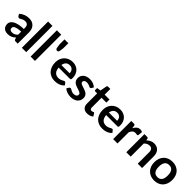

<svg xmlns="http://www.w3.org/2000/svg" viewBox="380 -2289 3843 3843"><g transform="rotate(45 2302.0 -367.5)"><path d="M332 -132.3V-219.2Q282.2 -217.3 242.2 -210Q208 -203.6 183.6 -192.4Q161.6 -182.1 151.9 -168Q142.6 -154.3 142.6 -137.7Q142.6 -104.5 162.1 -90.8Q180.7 -77.1 211.9 -77.1Q250.5 -77.1 277.8 -90.8Q304.7 -103.5 332 -132.3ZM70.8 -401.9 48.8 -441.4Q137.2 -522.5 262.2 -522.5Q305.2 -522.5 342.3 -507.8Q377.4 -493.2 402.3 -466.8Q427.7 -439.9 439.9 -403.8Q452.6 -366.7 452.6 -324.2V0H396.5Q379.4 0 369.6 -5.4Q359.4 -10.7 354.5 -26.4L343.3 -63.5Q318.8 -42 305.7 -33.2Q283.2 -17.6 267.1 -10.7Q244.1 -1 224.6 2.9Q202.1 7.8 173.8 7.8Q141.6 7.8 113.8 -1Q87.9 -8.3 66.4 -26.9Q46.9 -43.9 35.6 -70.3Q24.4 -97.2 24.4 -130.9Q24.4 -150.9 30.8 -169.9Q36.6 -187.5 52.7 -206.5Q64.5 -221.7 90.3 -239.3Q114.3 -255.9 148.4 -266.6Q186 -278.8 228 -285.6Q275.4 -292.5 332 -293.9V-324.2Q332 -375.5 310.1 -400.4Q288.6 -424.8 246.6 -424.8Q217.3 -424.8 196.8 -418Q181.6 -413.1 162.1 -402.3Q155.8 -398.4 134.8 -386.7Q121.1 -379.4 107.4 -379.4Q95.2 -379.4 85.4 -386.7Q75.2 -394.5 70.8 -401.9Z M569.8 -743.2H693.4V0H569.8Z M817.9 -743.2H941.4V0H817.9Z M1055.2 -723.1H1163.1V-579.1L1151.9 -501Q1147.9 -478.5 1139.2 -467.3Q1130.4 -455.6 1108.9 -455.6Q1090.3 -455.6 1080.6 -467.3Q1069.8 -479.5 1066.4 -501L1055.2 -579.1Z M1373.5 -315.4H1606.4Q1606.4 -337.9 1599.6 -360.8Q1593.8 -380.4 1579.1 -397.9Q1566.4 -413.6 1545.4 -423.3Q1522.9 -432.6 1497.1 -432.6Q1443.8 -432.6 1413.1 -401.9Q1381.3 -370.1 1373.5 -315.4ZM1688.5 -241.2H1370.6Q1373.5 -202.1 1384.8 -172.9Q1395 -145 1414.1 -125.5Q1432.6 -106.4 1457 -97.7Q1482.4 -87.9 1511.2 -87.9Q1539.1 -87.9 1563.5 -95.2Q1580.6 -100.6 1601.6 -110.4Q1607.4 -113.3 1617.2 -118.9Q1627 -124.5 1629.9 -126Q1642.1 -132.8 1653.3 -132.8Q1668.9 -132.8 1676.3 -121.6L1711.9 -76.7Q1691.4 -52.7 1666 -36.6Q1641.6 -20.5 1612.8 -10.7Q1580.6 0.5 1556.2 3.4Q1524.9 7.3 1500.5 7.3Q1445.8 7.3 1400.9 -10.7Q1353 -29.3 1320.8 -63Q1287.1 -97.2 1267.6 -148.9Q1248 -199.7 1248 -267.6Q1248 -323.2 1264.6 -366.7Q1282.7 -413.6 1314 -446.8Q1345.2 -480.5 1391.1 -501Q1435.5 -521 1494.1 -521Q1544.4 -521 1584 -505.4Q1626 -488.8 1654.3 -460.4Q1682.6 -431.6 1700.7 -387.7Q1717.3 -345.2 1717.3 -288.6Q1717.3 -260.7 1711.4 -251Q1705.6 -241.2 1688.5 -241.2Z M2150.4 -457.5 2122.6 -413.1Q2117.7 -405.3 2111.8 -401.9Q2106.9 -398.4 2098.1 -398.4Q2088.4 -398.4 2079.1 -403.3Q2075.7 -404.8 2067.6 -408.7Q2059.6 -412.6 2055.2 -415Q2043.5 -420.4 2024.4 -425.8Q2005.9 -431.2 1983.4 -431.2Q1946.8 -431.2 1926.8 -415.5Q1905.8 -399.4 1905.8 -375Q1905.8 -358.4 1916.5 -347.7Q1928.7 -335 1944.8 -327.6Q1965.8 -317.9 1984.9 -312.5Q2000 -308.1 2031.2 -297.4Q2043.9 -293 2076.7 -279.3Q2099.6 -269 2117.2 -253.4Q2134.3 -237.8 2145.5 -215.3Q2156.2 -192.4 2156.2 -162.6Q2156.2 -127.4 2143.1 -94.7Q2129.9 -63.5 2103.5 -40.5Q2077.1 -17.1 2039.6 -4.9Q2000.5 7.8 1951.2 7.8Q1923.3 7.8 1899.4 2.9Q1876.5 -1 1851.1 -9.8Q1833 -16.1 1808.1 -29.8Q1791 -39.1 1772.9 -55.2L1801.8 -102.1Q1807.6 -110.8 1814.5 -115.2Q1821.8 -119.6 1833.5 -119.6Q1844.7 -119.6 1855.5 -112.8Q1860.4 -109.4 1878.9 -99.1Q1893.1 -91.3 1911.1 -85Q1928.7 -78.6 1957 -78.6Q1978 -78.6 1995.1 -84Q2009.3 -88.4 2021 -97.7Q2030.8 -106 2036.1 -117.7Q2040.5 -128.4 2040.5 -140.6Q2040.5 -159.2 2030.3 -169.9Q2017.6 -182.6 2001.5 -189.9Q1975.6 -201.2 1960.9 -205.6Q1939.9 -211.4 1914.6 -220.2Q1888.7 -229 1868.2 -238.8Q1846.2 -248.5 1827.6 -266.1Q1808.6 -283.7 1798.8 -306.6Q1788.1 -330.1 1788.1 -364.3Q1788.1 -396.5 1800.3 -424.3Q1812.5 -452.6 1837.4 -474.6Q1861.8 -496.1 1897.9 -508.3Q1934.6 -521 1981.4 -521Q2034.7 -521 2078.1 -503.4Q2121.6 -485.8 2150.4 -457.5Z M2419.9 7.8Q2352.1 7.8 2317.4 -29.8Q2281.2 -67.4 2281.2 -133.8V-420.4H2229Q2218.3 -420.4 2211.9 -426.8Q2205.1 -433.6 2205.1 -446.3V-495.6L2287.6 -508.8L2313.5 -648.9Q2315.9 -659.2 2322.8 -664.6Q2329.6 -669.9 2340.8 -669.9H2404.8V-508.3H2542V-420.4H2404.8V-142.6Q2404.8 -118.7 2417 -105Q2428.2 -91.3 2449.2 -91.3Q2459 -91.3 2468.3 -94.7Q2475.6 -97.2 2481.9 -100.1L2492.2 -106Q2497.1 -108.4 2501 -108.4Q2505.9 -108.4 2509.8 -106Q2514.2 -102.5 2517.6 -97.7L2554.7 -37.6Q2526.4 -14.2 2492.7 -3.4Q2456.5 7.8 2419.9 7.8Z M2718.3 -315.4H2951.2Q2951.2 -337.9 2944.3 -360.8Q2938.5 -380.4 2923.8 -397.9Q2911.1 -413.6 2890.1 -423.3Q2867.7 -432.6 2841.8 -432.6Q2788.6 -432.6 2757.8 -401.9Q2726.1 -370.1 2718.3 -315.4ZM3033.2 -241.2H2715.3Q2718.3 -202.1 2729.5 -172.9Q2739.7 -145 2758.8 -125.5Q2777.3 -106.4 2801.8 -97.7Q2827.1 -87.9 2856 -87.9Q2883.8 -87.9 2908.2 -95.2Q2925.3 -100.6 2946.3 -110.4Q2952.1 -113.3 2961.9 -118.9Q2971.7 -124.5 2974.6 -126Q2986.8 -132.8 2998 -132.8Q3013.7 -132.8 3021 -121.6L3056.6 -76.7Q3036.1 -52.7 3010.7 -36.6Q2986.3 -20.5 2957.5 -10.7Q2925.3 0.5 2900.9 3.4Q2869.6 7.3 2845.2 7.3Q2790.5 7.3 2745.6 -10.7Q2697.8 -29.3 2665.5 -63Q2631.8 -97.2 2612.3 -148.9Q2592.8 -199.7 2592.8 -267.6Q2592.8 -323.2 2609.4 -366.7Q2627.4 -413.6 2658.7 -446.8Q2689.9 -480.5 2735.8 -501Q2780.3 -521 2838.9 -521Q2889.2 -521 2928.7 -505.4Q2970.7 -488.8 2999 -460.4Q3027.3 -431.6 3045.4 -387.7Q3062 -345.2 3062 -288.6Q3062 -260.7 3056.2 -251Q3050.3 -241.2 3033.2 -241.2Z M3263.2 -481.9 3271 -423.8Q3296.4 -471.7 3327.6 -496.6Q3359.9 -522.5 3405.8 -522.5Q3441.4 -522.5 3462.9 -506.8L3454.6 -414.6Q3452.1 -405.8 3447.8 -401.9Q3442.4 -397.9 3434.6 -397.9Q3428.2 -397.9 3412.6 -400.4Q3396.5 -402.8 3383.8 -402.8Q3363.3 -402.8 3347.2 -397Q3332 -391.6 3318.8 -379.9Q3305.7 -368.2 3296.4 -352.5Q3284.2 -331.5 3277.8 -315.9V0H3154.3V-513.2H3226.6Q3245.6 -513.2 3253.4 -506.3Q3260.7 -499.5 3263.2 -481.9Z M3633.8 -490.7 3642.1 -450.2Q3657.7 -465.8 3675.3 -479Q3696.8 -494.1 3711.9 -501.5Q3734.4 -511.7 3752.9 -516.1Q3773.9 -521 3800.8 -521Q3842.8 -521 3875.5 -506.8Q3907.2 -493.2 3929.7 -466.8Q3952.1 -439.9 3962.9 -405.3Q3973.6 -370.1 3973.6 -326.7V0H3850.1V-326.7Q3850.1 -373.5 3828.6 -399.4Q3806.6 -424.8 3763.2 -424.8Q3731.4 -424.8 3703.1 -410.6Q3676.8 -397.5 3650.4 -371.1V0H3526.9V-513.2H3602.5Q3626.5 -513.2 3633.8 -490.7Z M4317.9 -521Q4375.5 -521 4421.9 -502.4Q4469.2 -482.9 4502 -450.2Q4534.2 -417.5 4552.7 -367.2Q4570.8 -318.8 4570.8 -257.3Q4570.8 -195.8 4552.7 -147.5Q4534.2 -97.7 4502 -64Q4469.7 -30.8 4421.9 -11.2Q4375.5 7.3 4317.9 7.3Q4259.8 7.3 4213.4 -11.2Q4165.5 -30.3 4133.3 -64Q4100.1 -98.1 4081.5 -147.5Q4063.5 -193.8 4063.5 -257.3Q4063.5 -320.8 4081.5 -367.2Q4100.1 -417 4133.3 -450.2Q4166 -483.4 4213.4 -502.4Q4259.8 -521 4317.9 -521ZM4317.9 -87.4Q4381.3 -87.4 4412.6 -130.4Q4443.4 -172.9 4443.4 -256.3Q4443.4 -339.8 4412.6 -382.8Q4381.8 -426.3 4317.9 -426.3Q4252.4 -426.3 4221.7 -382.8Q4190.4 -339.4 4190.4 -256.3Q4190.4 -172.9 4221.7 -130.9Q4252.4 -87.4 4317.9 -87.4Z"/></g></svg>

Font: Lato-SemiBold
Style: Bold
Weight: 500
Designer: Lukasz Dziedzic with Adam Twardoch and Botio Nikoltchev
Foundry: tyPoland Lukasz Dziedzic
Version: ""